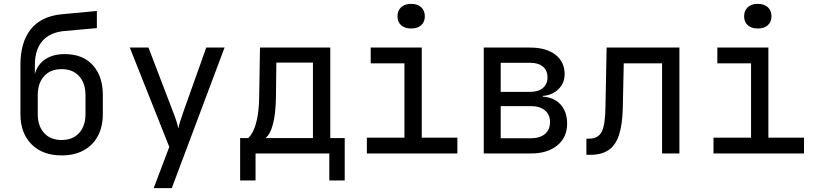

<svg xmlns="http://www.w3.org/2000/svg" viewBox="-20 -797 4240 997"><path d="M300 10Q201 10 143.5 -48Q86 -106 86 -205V-458Q86 -579 140.5 -646Q195 -713 301 -723L483 -740V-651L315 -636Q239 -629 200 -584Q161 -539 161 -458V-401H175L156 -375Q158 -440 200.5 -478Q243 -516 316 -516Q411 -516 462.5 -458Q514 -400 514 -303V-205Q514 -139 488 -90.5Q462 -42 414 -16Q366 10 300 10ZM300 -70Q358 -70 391 -106.5Q424 -143 424 -205V-303Q424 -365 391 -401.5Q358 -438 300 -438Q242 -438 209 -401.5Q176 -365 176 -303V-205Q176 -143 209 -106.5Q242 -70 300 -70Z M778 180 859 -34 654 -550H751L881 -210Q889 -190 896 -168Q903 -146 906 -130Q909 -146 916 -168Q923 -190 930 -210L1051 -550H1146L872 180Z M1227 140V-80H1269Q1282 -92 1294.5 -116.5Q1307 -141 1316 -185Q1325 -229 1326 -301L1330 -550H1695V-80H1770V140H1690V0H1307V140ZM1359 -80H1605V-472H1415L1413 -299Q1412 -228 1404 -184Q1396 -140 1384.5 -115.5Q1373 -91 1359 -80Z M1885 0V-82H2080V-468H1905V-550H2170V-82H2355V0ZM2115 -649Q2082 -649 2063 -666Q2044 -683 2044 -712Q2044 -742 2063 -759.5Q2082 -777 2115 -777Q2148 -777 2167 -759.5Q2186 -742 2186 -712Q2186 -683 2167 -666Q2148 -649 2115 -649Z M2492 0V-550H2733Q2816 -550 2864 -513Q2912 -476 2912 -412Q2912 -366 2880.5 -334.5Q2849 -303 2799 -299V-295Q2859 -291 2892 -253Q2925 -215 2925 -155Q2925 -84 2874 -42Q2823 0 2736 0ZM2580 -79H2736Q2783 -79 2809.5 -101Q2836 -123 2836 -163Q2836 -202 2809.5 -224Q2783 -246 2736 -246H2580ZM2580 -320H2733Q2775 -320 2799 -340Q2823 -360 2823 -396Q2823 -431 2799 -451Q2775 -471 2733 -471H2580Z M3025 7V-77H3040Q3086 -77 3104.5 -113Q3123 -149 3124 -242L3130 -550H3508V0H3418V-468H3219L3214 -238Q3212 -151 3194.5 -97Q3177 -43 3140.5 -18Q3104 7 3045 7Z M3685 0V-82H3880V-468H3705V-550H3970V-82H4155V0ZM3915 -649Q3882 -649 3863 -666Q3844 -683 3844 -712Q3844 -742 3863 -759.5Q3882 -777 3915 -777Q3948 -777 3967 -759.5Q3986 -742 3986 -712Q3986 -683 3967 -666Q3948 -649 3915 -649Z"/></svg>

Font: JetBrains Mono
Style: Regular
Weight: 400
Monospace: yes
Designer: Philipp Nurullin, Konstantin Bulenkov
Foundry: JetBrains
Version: Version 2.305